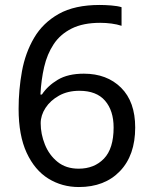

<svg xmlns="http://www.w3.org/2000/svg" viewBox="-20 -744 612 774"><path d="M55 -305Q55 -382 68.5 -456.5Q82 -531 117.5 -591.5Q153 -652 217 -688Q281 -724 382 -724Q403 -724 428.5 -722Q454 -720 470 -715V-640Q452 -646 429.5 -649Q407 -652 384 -652Q315 -652 269 -629Q223 -606 196.5 -566Q170 -526 158 -474Q146 -422 143 -363H149Q172 -398 213 -422.5Q254 -447 318 -447Q411 -447 468 -390.5Q525 -334 525 -230Q525 -118 463.5 -54Q402 10 298 10Q230 10 175 -24Q120 -58 87.5 -128Q55 -198 55 -305ZM297 -64Q360 -64 399 -104.5Q438 -145 438 -230Q438 -298 403.5 -338Q369 -378 300 -378Q253 -378 218 -358.5Q183 -339 163.5 -309Q144 -279 144 -247Q144 -204 161 -161.5Q178 -119 212 -91.5Q246 -64 297 -64Z"/></svg>

Font: Noto Sans Kharoshthi
Style: Regular
Weight: 400
Designer: Monotype Design Team
Foundry: Monotype Imaging Inc.
Version: Version 2.004; ttfautohint (v1.8.4.7-5d5b)